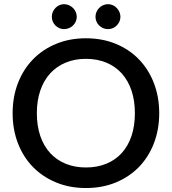

<svg xmlns="http://www.w3.org/2000/svg" viewBox="-20 -916 844 943"><path d="M762 -360C762 -413.3 753.3 -462.5 736 -507.5C718.7 -552.5 694.2 -591.3 662.8 -624C631.2 -656.7 593.4 -682.2 549.2 -700.5C505.1 -718.8 456 -728 402 -728C348.3 -728 299.4 -718.8 255.3 -700.5C211.1 -682.2 173.2 -656.7 141.5 -624C109.8 -591.3 85.3 -552.5 68 -507.5C50.7 -462.5 42 -413.3 42 -360C42 -306.7 50.7 -257.5 68 -212.5C85.3 -167.5 109.8 -128.8 141.5 -96.2C173.2 -63.8 211.1 -38.3 255.3 -20C299.4 -1.7 348.3 7.5 402 7.5C456 7.5 505.1 -1.7 549.2 -20C593.4 -38.3 631.2 -63.8 662.8 -96.2C694.2 -128.8 718.7 -167.5 736 -212.5C753.3 -257.5 762 -306.7 762 -360ZM642.5 -360C642.5 -318.3 636.9 -281 625.8 -248C614.6 -215 598.6 -187.1 577.8 -164.2C556.9 -141.4 531.7 -123.9 502 -111.8C472.3 -99.6 439 -93.5 402 -93.5C365.3 -93.5 332.2 -99.6 302.5 -111.8C272.8 -123.9 247.5 -141.4 226.5 -164.2C205.5 -187.1 189.3 -215 178 -248C166.7 -281 161 -318.3 161 -360C161 -401.3 166.7 -438.5 178 -471.5C189.3 -504.5 205.5 -532.5 226.5 -555.5C247.5 -578.5 272.8 -596.2 302.5 -608.5C332.2 -620.8 365.3 -627 402 -627C439 -627 472.3 -620.8 502 -608.5C531.7 -596.2 556.9 -578.5 577.8 -555.5C598.6 -532.5 614.6 -504.5 625.8 -471.5C636.9 -438.5 642.5 -401.3 642.5 -360ZM357 -833.5C357 -841.8 355.3 -849.8 352 -857.2C348.7 -864.8 344.2 -871.3 338.5 -877C332.8 -882.7 326.2 -887.2 318.5 -890.5C310.8 -893.8 302.8 -895.5 294.5 -895.5C286.5 -895.5 278.8 -893.8 271.5 -890.5C264.2 -887.2 257.8 -882.7 252.3 -877C246.8 -871.3 242.4 -864.8 239.3 -857.2C236.1 -849.8 234.5 -841.8 234.5 -833.5C234.5 -825.2 236.1 -817.3 239.3 -810C242.4 -802.7 246.8 -796.2 252.3 -790.7C257.8 -785.2 264.2 -780.9 271.5 -777.7C278.8 -774.6 286.5 -773 294.5 -773C302.8 -773 310.8 -774.6 318.5 -777.7C326.2 -780.9 332.8 -785.2 338.5 -790.7C344.2 -796.2 348.7 -802.7 352 -810C355.3 -817.3 357 -825.2 357 -833.5ZM571.5 -833.5C571.5 -841.8 569.8 -849.8 566.5 -857.2C563.2 -864.8 558.8 -871.3 553.2 -877C547.8 -882.7 541.3 -887.2 534 -890.5C526.7 -893.8 518.8 -895.5 510.5 -895.5C501.8 -895.5 493.8 -893.8 486.5 -890.5C479.2 -887.2 472.7 -882.7 467 -877C461.3 -871.3 456.9 -864.8 453.8 -857.2C450.6 -849.8 449 -841.8 449 -833.5C449 -825.2 450.6 -817.3 453.8 -810C456.9 -802.7 461.3 -796.2 467 -790.7C472.7 -785.2 479.2 -780.9 486.5 -777.7C493.8 -774.6 501.8 -773 510.5 -773C518.8 -773 526.7 -774.6 534 -777.7C541.3 -780.9 547.8 -785.2 553.2 -790.7C558.8 -796.2 563.2 -802.7 566.5 -810C569.8 -817.3 571.5 -825.2 571.5 -833.5Z"/></svg>

Font: Lato Semibold
Style: Regular
Weight: 600
Designer: Lukasz Dziedzic
Foundry: tyPoland Lukasz Dziedzic
Version: Version 2.006; 2014-01-15